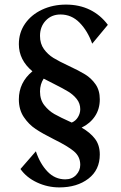

<svg xmlns="http://www.w3.org/2000/svg" viewBox="-20 -776 528 835"><path d="M335 -221Q372 -200 393 -172.5Q414 -145 414 -104Q414 -37 364.5 1Q315 39 238 39Q187 39 141 17.5Q95 -4 69 -41L136 -118Q154 -64 186.5 -30Q219 4 264 4Q293 4 311 -15Q329 -34 329 -59Q329 -95 301.5 -118Q274 -141 215 -170Q165 -195 135 -215Q105 -235 83.5 -267Q62 -299 62 -344Q62 -417 121 -466Q62 -515 62 -584Q62 -634 89 -673Q116 -712 163 -734Q210 -756 267 -756Q325 -756 371 -733.5Q417 -711 449 -668L381 -586Q361 -642 326 -677.5Q291 -713 243 -713Q204 -713 179 -686.5Q154 -660 154 -620Q154 -586 171 -562.5Q188 -539 212.5 -524Q237 -509 280 -489Q323 -469 350 -452.5Q377 -436 395.5 -409.5Q414 -383 414 -344Q414 -302 393 -270.5Q372 -239 335 -221ZM292 -243Q309 -250 319 -266.5Q329 -283 329 -301Q329 -326 314 -345Q299 -364 277 -377.5Q255 -391 215 -411Q200 -418 170 -434Q154 -410 154 -378Q154 -342 173 -318Q192 -294 216.5 -280Q241 -266 292 -243Z"/></svg>

Font: Amita
Style: Bold
Weight: 700
Designer: Eduardo Rodriguez Tunni, Modular Infotech, Brian J. Bonislawsky
Foundry: Eduardo Rodriguez Tunni, Modular Infotech, Brian J. Bonislawsky
Version: Version 1.003